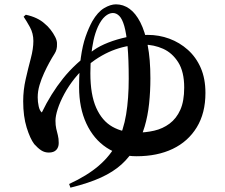

<svg xmlns="http://www.w3.org/2000/svg" viewBox="-20 -795 1040 886"><path d="M299 54Q382 16 436 -30.5Q490 -77 520 -135.5Q550 -194 562 -267Q574 -340 574 -432Q574 -523 568.5 -582.5Q563 -642 553.5 -675Q544 -708 530.5 -721.5Q517 -735 501 -735Q483 -735 465 -719.5Q447 -704 432 -672Q419 -643 411.5 -608.5Q404 -574 400.5 -535.5Q397 -497 397 -457Q397 -358 424 -297.5Q451 -237 499 -210Q547 -183 610 -183Q652 -183 691.5 -192Q731 -201 762.5 -224.5Q794 -248 812 -288Q830 -328 830 -391Q830 -464 802.5 -507.5Q775 -551 732.5 -570Q690 -589 642 -589Q575 -589 512.5 -567Q450 -545 389 -497Q354 -470 325.5 -434.5Q297 -399 277 -362Q257 -325 246.5 -292.5Q236 -260 236 -238Q236 -217 239.5 -201.5Q243 -186 247 -171Q251 -156 251 -135Q251 -115 239.5 -103Q228 -91 205 -91Q186 -91 170.5 -101Q155 -111 138 -130Q119 -155 103 -206.5Q87 -258 87 -328Q87 -379 98.5 -429.5Q110 -480 122 -525Q134 -570 134 -606Q134 -641 118 -670Q102 -699 89 -718L99 -727Q127 -721 149 -710.5Q171 -700 186 -686Q200 -675 213 -658.5Q226 -642 235 -624Q244 -606 243 -591Q244 -566 232 -547.5Q220 -529 207 -505Q196 -485 183.5 -458Q171 -431 162.5 -402.5Q154 -374 154 -346Q154 -325 158.5 -304.5Q163 -284 173 -276Q215 -363 271 -433Q327 -503 413 -564Q440 -583 479.5 -598.5Q519 -614 566 -624Q613 -634 662 -634Q714 -634 761.5 -616.5Q809 -599 847 -565Q885 -531 906.5 -481.5Q928 -432 928 -366Q928 -273 888 -207.5Q848 -142 777 -108Q706 -74 610 -74Q532 -74 472 -113.5Q412 -153 378.5 -225Q345 -297 345 -393Q345 -472 353 -529Q361 -586 375 -626Q389 -666 406 -697Q431 -740 460.5 -757.5Q490 -775 515 -775Q549 -775 577.5 -754.5Q606 -734 627.5 -692Q649 -650 661.5 -586Q674 -522 674 -434Q674 -373 668 -316.5Q662 -260 647.5 -211Q633 -162 607 -119Q579 -71 541 -36.5Q503 -2 446.5 24Q390 50 305 71Z"/></svg>

Font: Noto Serif HK ExtraLight
Style: Bold
Weight: 700
Version: Version 2.002-H1;hotconv 1.1.0;makeotfexe 2.6.0